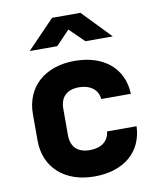

<svg xmlns="http://www.w3.org/2000/svg" viewBox="-88 -854 775 933"><g transform="rotate(-10 300.0 -387.5)"><path d="M234 -645 301 -715 373 -645H508L373 -785H233L98 -645ZM303 10C448 10 541 -68 546 -195H400C396 -147 358 -120 303 -120C243 -120 210 -152 210 -210V-340C210 -398 243 -430 303 -430C357 -430 396 -402 400 -355H546C541 -482 448 -560 303 -560C156 -560 60 -473 60 -340V-210C60 -77 156 10 303 10Z"/></g></svg>

Font: Tekne LDO ExtraBold
Style: Regular
Weight: 800
Monospace: yes
Designer: Alessio Laiso, Mario Rullo, Paolo Rosset
Foundry: Alessio Laiso
Version: Version 1.000;hotconv 1.0.109;makeotfexe 2.5.65596